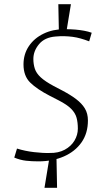

<svg xmlns="http://www.w3.org/2000/svg" viewBox="-20 -760 526 915"><path d="M261 -588 258 -740H318L293 -588ZM192 135 217 -17H249L252 135ZM163 9Q132 9 104.5 6Q77 3 48 -9L61 -52Q99 -40 142.5 -35Q186 -30 216 -31Q258 -30 288.5 -46.5Q319 -63 335 -90Q351 -117 351 -147Q351 -176 345 -198.5Q339 -221 319.5 -241Q300 -261 259 -282L218 -303Q156 -335 124 -366.5Q92 -398 92 -453Q92 -502 117.5 -540Q143 -578 187.5 -599.5Q232 -621 287 -621Q317 -621 339.5 -619Q362 -617 381 -613.5Q400 -610 417 -604L405 -563Q384 -571 364.5 -576.5Q345 -582 326 -584.5Q307 -587 287 -587.5Q267 -588 245 -586Q193 -582 166 -549.5Q139 -517 139 -479Q139 -454 146 -432.5Q153 -411 174 -391.5Q195 -372 236 -350L278 -328Q316 -308 343 -287.5Q370 -267 384.5 -243Q399 -219 399 -186Q399 -125 368.5 -81.5Q338 -38 284.5 -14.5Q231 9 163 9Z"/></svg>

Font: Ancizar Sans Thin
Style: Italic
Weight: 100
Italic angle: -4°
Designer: Cesar Puertas, Viviana Monsalve, Julian Moncada, Julian Prieto, Jose Castro, Mariel Hernandez, Felipe Aragon, Sara Alarc
Version: Version 8.100